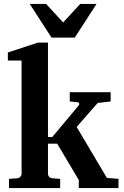

<svg xmlns="http://www.w3.org/2000/svg" viewBox="-20 -957 632 977"><path d="M380.9 0V-41L271 -226.1H224.1V-73.2Q224.1 -64 230.2 -57.4Q236.3 -50.8 246.1 -49.8L286.1 -46.9V0H25.9V-46.9L67.9 -49.8Q77.1 -50.8 83.5 -57.4Q89.8 -64 89.8 -73.2V-648.9H20V-689.9L172.9 -740.2H224.1V-259.8H246.1L379.9 -419.9Q384.8 -425.3 382.6 -430.7Q380.4 -436 373 -437L335 -440.9V-487.8H543V-440.9L477.1 -433.1L370.1 -311L523.9 -51.8L583 -46.9V0ZM360.4 -765.6H242.2L131.3 -937H214.4L301.3 -842.8L388.2 -937H471.2Z"/></svg>

Font: Charis SIL Afr
Style: Bold
Weight: 700
Foundry: SIL International
Version: Version 5.000